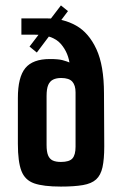

<svg xmlns="http://www.w3.org/2000/svg" viewBox="-20 -688 451 709"><path d="M205 1Q140 1 106 -11Q72 -23 59 -57Q46 -91 46 -157V-326Q46 -403 73.5 -436.5Q101 -470 164 -470Q195 -470 210.5 -466Q226 -462 245 -454L238 -445Q234 -492 204.5 -526Q175 -560 106 -560H59V-620H155Q214 -620 261 -593.5Q308 -567 336 -506.5Q364 -446 364 -343L365 -148Q365 -100 358.5 -70.5Q352 -41 335 -25.5Q318 -10 286 -4.5Q254 1 205 1ZM205 -90Q236 -90 247.5 -103Q259 -116 259 -146V-347Q259 -373 247 -386.5Q235 -400 206 -400Q188 -400 176 -394Q164 -388 158 -374Q152 -360 152 -333V-153Q152 -128 157.5 -114.5Q163 -101 174.5 -95.5Q186 -90 205 -90ZM116 -494 89 -516 205 -668 231 -647Z"/></svg>

Font: Smooch Sans Thin
Style: Bold
Weight: 700
Version: Version 1.010